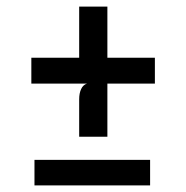

<svg xmlns="http://www.w3.org/2000/svg" viewBox="-20 -562 564 582"><path d="M84.5 0V-77.5H435V0ZM220 -147.5V-261Q220 -279.5 226 -292.2Q232 -305 243.5 -308.5L220 -334V-382V-542H305.5V-147.5ZM75 -308.5V-387H449.5V-308.5Z"/></svg>

Font: Spline Sans
Style: Regular
Weight: 400
Designer: Eben Sorkin, Mirko Velimirovic
Foundry: Sorkin Type
Version: Version 1.001